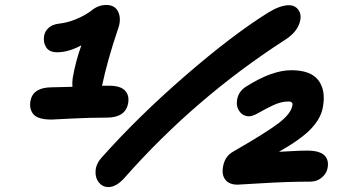

<svg xmlns="http://www.w3.org/2000/svg" viewBox="-20 -779 1428 779"><path d="M189 -293.9Q133.3 -293.9 115.2 -315.9Q97.2 -337.9 104 -372.1Q115.7 -424.8 190.9 -424.8Q207.5 -424.8 273.9 -426.8Q272.5 -444.8 274.9 -461.9Q286.6 -529.8 310.1 -595.2Q257.8 -566.9 211.9 -566.9Q180.2 -566.9 167.2 -587.2Q154.3 -607.4 159.2 -634.8Q162.6 -652.8 177.5 -666.3Q192.4 -679.7 219.2 -683.1Q252.9 -686.5 289.1 -701.4Q325.2 -716.3 352.1 -736.8Q378.4 -758.8 411.1 -758.8Q448.2 -758.8 460.7 -728.5Q473.1 -698.2 458 -659.2Q415 -531.2 394 -431.2H422.9Q467.3 -431.2 486.3 -412.4Q505.4 -393.6 500 -360.8Q489.7 -301.8 413.1 -301.8Q340.8 -301.8 268.8 -297.9Q196.8 -293.9 189 -293.9ZM419.9 -20Q396.5 -20 381.3 -38.3Q366.2 -56.6 367.7 -84.7Q369.1 -112.8 390.1 -137.2Q538.6 -304.2 730.2 -470.5Q921.9 -636.7 1069.8 -729Q1117.7 -757.8 1151.9 -757.8Q1179.7 -757.8 1193.1 -735.1Q1206.5 -712.4 1192.4 -678Q1178.2 -643.6 1134.8 -616.2Q771 -381.3 485.8 -58.1Q452.1 -20 419.9 -20ZM943.8 -29.8Q909.7 -29.8 894.3 -49.8Q878.9 -69.8 884.8 -102.1Q891.6 -144 924.8 -163.1Q1064 -243.2 1112.1 -280.5Q1160.2 -317.9 1166 -350.1Q1170.4 -367.2 1149.9 -367.2Q1120.6 -367.2 1088.6 -352.1Q1056.6 -336.9 1030.8 -322Q1004.9 -307.1 991.2 -307.1Q966.3 -307.1 951.9 -326.9Q937.5 -346.7 941.9 -374Q948.2 -410.2 981 -429.2Q1084 -494.1 1162.1 -494.1Q1240.7 -494.1 1271.7 -453.4Q1302.7 -412.6 1290 -344.2Q1282.7 -300.3 1243.2 -257.8Q1203.6 -215.3 1111.8 -163.1Q1116.2 -163.1 1157.5 -165.5Q1198.7 -168 1225.1 -168Q1275.9 -168 1295.7 -149.2Q1315.4 -130.4 1309.1 -97.2Q1305.2 -75.2 1285.6 -58.6Q1266.1 -42 1238.8 -42Q1147.9 -42 1049.3 -35.9Q950.7 -29.8 943.8 -29.8Z"/></svg>

Font: Shantell Sans Bouncy
Style: Bold Italic
Weight: 700
Italic angle: -11.31°
Designer: Stephen Nixon, Anya Danilova, Shantell Martin
Foundry: Arrow Type
Version: Version 1.006;[9816181b4]